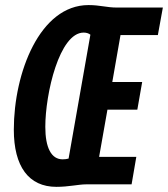

<svg xmlns="http://www.w3.org/2000/svg" viewBox="-20 -723 659 753"><path d="M201.2 9.8C249.5 9.8 288.1 0 317.9 0H496.1L514.6 -107.9H368.7L401.4 -293H518.6L537.6 -401.4H420.4L452.6 -585.4H599.1L618.7 -693.4H438C398.4 -693.4 372.6 -703.1 327.1 -703.1C136.2 -703.1 34.2 -437.5 34.2 -214.4C34.2 -70.3 92.3 9.8 201.2 9.8ZM225.6 -98.1C181.2 -98.1 157.7 -143.6 157.7 -225.6C157.7 -355.5 212.9 -595.2 308.1 -595.2C318.4 -595.2 328.1 -592.3 334.5 -586.9L249 -101.1C242.2 -99.1 233.9 -98.1 225.6 -98.1Z"/></svg>

Font: Cascadia Code SemiBold
Style: Italic
Weight: 600
Italic angle: -10°
Monospace: yes
Designer: Aaron Bell
Foundry: Saja Typeworks
Version: Version 2404.023